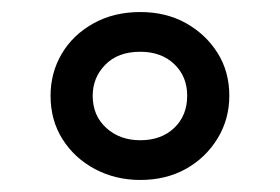

<svg xmlns="http://www.w3.org/2000/svg" viewBox="-20 -578 466 319"><path d="M213 -279Q172 -279 138 -297Q104 -315 84 -346.5Q64 -378 64 -419Q64 -457 82.5 -488.5Q101 -520 135 -539Q169 -558 213 -558Q256 -558 289 -539.5Q322 -521 341.5 -490Q361 -459 361 -419Q361 -380 341.5 -348Q322 -316 289 -297.5Q256 -279 213 -279ZM213 -345Q248 -345 269.5 -365.5Q291 -386 291 -419Q291 -451 269.5 -471.5Q248 -492 213 -492Q176 -492 155 -470.5Q134 -449 134 -419Q134 -386 156.5 -365.5Q179 -345 213 -345Z"/></svg>

Font: Go Noto Kurrent-Regular
Style: Regular
Weight: 400
Designer: Monotype Design Team
Foundry: Monotype Imaging Inc.
Version: Version 2.012; ttfautohint (v1.8.4.7-5d5b)